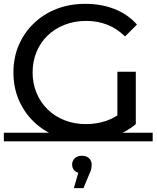

<svg xmlns="http://www.w3.org/2000/svg" viewBox="-22 -728 816 1001"><path d="M421 8Q340 8 272 -18.5Q204 -45 154 -93.5Q104 -142 76 -207Q48 -272 48 -350Q48 -428 76 -493Q104 -558 154.5 -606.5Q205 -655 273 -681.5Q341 -708 423 -708Q506 -708 575 -681Q644 -654 692 -600L630 -538Q587 -580 536.5 -599.5Q486 -619 427 -619Q367 -619 315.5 -599Q264 -579 226.5 -543Q189 -507 168.5 -457.5Q148 -408 148 -350Q148 -293 168.5 -243.5Q189 -194 226.5 -157.5Q264 -121 315 -101Q366 -81 426 -81Q482 -81 533.5 -98.5Q585 -116 629 -157L686 -81Q634 -37 564.5 -14.5Q495 8 421 8ZM590 -94V-354H686V-81ZM-2 -36H774V9H-2ZM363 253 396 139 405 175Q381 175 367.5 162.5Q354 150 354 130Q354 110 368 97Q382 84 405 84Q429 84 442.5 97.5Q456 111 456 130Q456 140 453.5 153Q451 166 443 181L413 253Z"/></svg>

Font: Montserrat Underline Thin Medium
Style: Regular
Weight: 500
Version: Version 9.000